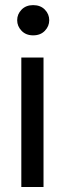

<svg xmlns="http://www.w3.org/2000/svg" viewBox="-20 -749 266 769"><path d="M112.8 -607.4Q84 -607.4 66.4 -625.7Q48.8 -644 48.8 -668Q48.8 -692.4 66.4 -710.4Q84 -728.5 112.8 -728.5Q142.1 -728.5 159.7 -710.4Q177.2 -692.4 177.2 -668Q177.2 -644 159.7 -625.7Q142.1 -607.4 112.8 -607.4ZM65.4 0V-518.6H154.3V0Z"/></svg>

Font: Voltaire
Style: Regular
Weight: 400
Designer: Yvonne Schüttler, Eben Sorkin, Emma Marichal
Foundry: Sorkin Type Co.
Version: Version 1.010; ttfautohint (v1.8.4.7-5d5b)